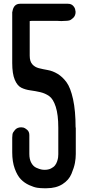

<svg xmlns="http://www.w3.org/2000/svg" viewBox="-20 -814 468 1021"><path d="M148 -703Q146 -703 143 -702.5Q140 -702 138 -702V-518Q138 -488 151.5 -472.5Q165 -457 186.5 -451.5Q208 -446 234 -441.5Q260 -437 286 -421.5Q312 -406 333.5 -377Q355 -348 368.5 -286.5Q382 -225 382 -136H383V-135V-7V5Q383 28 378.5 52.5Q374 77 360 110.5Q346 144 312 165.5Q278 187 228 187H213Q196 187 178.5 184.5Q161 182 135.5 170.5Q110 159 91 139.5Q72 120 58.5 83Q45 46 45 -4V-82Q45 -91 46.5 -100.5Q48 -110 60 -123.5Q72 -137 93 -137Q98 -137 105 -135.5Q112 -134 124 -124Q136 -114 136 -96V-82V5Q136 33 146.5 52Q157 71 173 78Q189 85 198.5 87Q208 89 216 89H218Q237 89 251 82Q265 75 272.5 65.5Q280 56 284 43.5Q288 31 289 22.5Q290 14 290 6V1V-135Q290 -204 276.5 -246Q263 -288 241.5 -303Q220 -318 194 -324Q168 -330 141.5 -333.5Q115 -337 93.5 -347.5Q72 -358 58.5 -390Q45 -422 45 -479V-751L46 -752Q52 -794 87 -794H122H134H138H148H306H341Q359 -794 369 -783Q379 -772 380 -762L382 -751Q382 -731 369.5 -719Q357 -707 347 -705Q337 -703 328 -703H326L306 -702L285 -703Z"/></svg>

Font: Soda Fountain
Style: Regular
Weight: 400
Version: Version 1.0